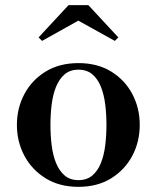

<svg xmlns="http://www.w3.org/2000/svg" viewBox="-20 -714 608 744"><path d="M284 10Q210.5 10 157 -23Q103.5 -56 74.5 -110.5Q45.5 -165 45.5 -230Q45.5 -295 74.5 -349.5Q103.5 -404 157 -436.8Q210.5 -469.5 284 -469.5Q357.5 -469.5 410.8 -436.8Q464 -404 492.8 -349.5Q521.5 -295 521.5 -230Q521.5 -165 492.8 -110.5Q464 -56 410.8 -23Q357.5 10 284 10ZM284 -16Q316.5 -16 337.8 -34Q359 -52 371 -82.2Q383 -112.5 387.8 -151Q392.5 -189.5 392.5 -230Q392.5 -271 387.8 -309.2Q383 -347.5 371 -377.8Q359 -408 337.8 -426Q316.5 -444 284 -444Q251.5 -444 230.5 -426Q209.5 -408 197.2 -377.8Q185 -347.5 180.2 -309.2Q175.5 -271 175.5 -230Q175.5 -189.5 180.2 -151Q185 -112.5 197.2 -82.2Q209.5 -52 230.5 -34Q251.5 -16 284 -16ZM143 -555.5 129.5 -569 245.5 -694H322.5L438.5 -569L425 -555.5L283.5 -634Z"/></svg>

Font: Bodoni Moda SC 9pt SemiBold
Style: Regular
Weight: 600
Designer: Owen Earl
Foundry: indestructible type
Version: Version 2.005